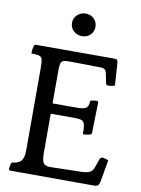

<svg xmlns="http://www.w3.org/2000/svg" viewBox="-98 -1061 767 1047"><g transform="rotate(10 285.0 -537.0)"><path d="M500 -79 35 -80Q25 -80 25 -90Q25 -94 27.5 -106Q30 -118 34 -125Q71 -128 85.5 -146Q100 -164 100 -205V-660Q100 -694 96 -708Q92 -722 78.5 -725.5Q65 -729 36 -729Q36 -742 38 -753.5Q40 -765 41 -770Q44 -780 52 -780H487Q498 -780 502 -775.5Q506 -771 507 -760L515 -636Q509 -633 497 -631Q485 -629 480 -629Q467 -629 465 -640L457 -682Q453 -706 445 -713Q437 -720 413 -720L257 -722Q228 -723 215.5 -718.5Q203 -714 200 -700.5Q197 -687 197 -659V-481H330Q371 -481 383.5 -491Q396 -501 397 -530Q404 -534 415.5 -535.5Q427 -537 431 -537Q441 -537 441 -527L437 -360Q437 -352 427 -349Q422 -348 411 -346Q400 -344 389 -344Q389 -379 385.5 -396Q382 -413 369.5 -418.5Q357 -424 330 -424H197V-206Q197 -161 209 -148.5Q221 -136 246 -137L419 -141Q448 -142 463.5 -150Q479 -158 486 -180L502 -226Q507 -237 517 -237Q522 -237 533 -234Q544 -231 550 -228L528 -103Q523 -79 500 -79ZM291 -870Q263 -870 244 -888Q225 -906 225 -932Q225 -958 244 -976.5Q263 -995 291 -995Q319 -995 337 -976.5Q355 -958 355 -932Q355 -906 337 -888Q319 -870 291 -870Z"/></g></svg>

Font: Gowun Batang
Style: Bold
Weight: 700
Designer: Yanghee Ryu
Foundry: Yanghee Ryu
Version: Version 2.000